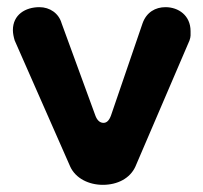

<svg xmlns="http://www.w3.org/2000/svg" viewBox="-20 -500 568 536"><path d="M267 16C308 16 343 -2 358 -35L509 -387C513 -398 512 -404 512 -413C512 -457 478 -480 442 -480C414 -480 389 -466 378 -435L290 -178C285 -164 278 -157 269 -157C259 -157 251 -164 246 -178L152 -435C144 -463 119 -480 90 -480C51 -480 16 -459 16 -416C16 -407 18 -397 21 -387L176 -35C191 -2 228 16 267 16Z"/></svg>

Font: Dongle
Style: Bold
Weight: 700
Designer: Yanghee Ryu
Foundry: Yanghee Ryu
Version: Version 2.000